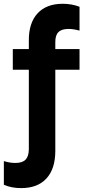

<svg xmlns="http://www.w3.org/2000/svg" viewBox="-72 -761 476 1006"><path d="M-51.8 207V83Q-21 92.8 8.8 92.8Q44.9 92.8 61.8 75.7Q78.6 58.6 79.1 21.5V-395.5H-4.9V-503.9H79.1V-548.8Q78.6 -641.1 125 -691.2Q171.4 -741.2 256.8 -741.2Q303.7 -741.2 344.7 -725.6V-600.6Q312.5 -609.4 287.1 -609.4Q250.5 -609.4 233.9 -592.5Q217.3 -575.7 217.8 -539.1V-503.9H344.7V-395.5H217.8V31.2Q217.3 124.5 170.9 174.6Q124.5 224.6 39.1 224.6Q-12.7 224.6 -51.8 207Z"/></svg>

Font: Wanted Sans
Style: Bold
Weight: 700
Designer: Original Design by Kil Hyung-jin and Kang Hanbin, Wanted Lab, Inc; Hangeul from Source Han Sans by Jang Soo-young and Ka
Foundry: Wanted Lab, Inc.
Version: Version 1.000